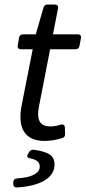

<svg xmlns="http://www.w3.org/2000/svg" viewBox="-20 -614 379 851"><path d="M202.1 -395.5H314.5C323.2 -395.5 330.1 -400.4 332 -409.2L338.9 -445.3C340.8 -456.1 335 -461.9 324.2 -461.9H214.8L237.3 -577.1C239.3 -587.9 233.4 -593.8 222.7 -593.8H190.4C181.6 -593.8 175.8 -589.8 172.9 -581.1L138.7 -461.9H82C73.2 -461.9 66.4 -457 64.5 -448.2L58.6 -412.1C56.6 -401.4 62.5 -395.5 73.2 -395.5H125L76.2 -148.4C57.6 -54.7 83 10.7 177.7 10.7C208 10.7 232.4 4.9 255.9 -2C264.6 -4.9 268.6 -9.8 268.6 -19.5L267.6 -48.8C267.6 -59.6 259.8 -64.5 249 -61.5C234.4 -56.6 218.8 -53.7 203.1 -53.7C143.6 -53.7 145.5 -102.5 152.3 -139.6ZM109.4 59.6 103.5 69.3C97.7 80.1 101.6 85.9 114.3 87.9C143.6 93.8 156.2 105.5 156.2 125C156.2 152.3 124 172.9 54.7 176.8C44.9 177.7 39.1 183.6 39.1 193.4V202.1C39.1 211.9 44.9 217.8 55.7 216.8C153.3 210.9 221.7 177.7 221.7 115.2C221.7 81.1 204.1 59.6 129.9 49.8C120.1 48.8 113.3 52.7 109.4 59.6Z"/></svg>

Font: Ed Sans Neue
Style: Italic
Weight: 400
Italic angle: -11°
Designer: Stephen Hutchings
Version: Version 1.004;PS 001.004;hotconv 1.0.88;makeotf.lib2.5.64775